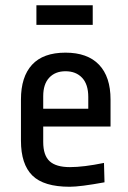

<svg xmlns="http://www.w3.org/2000/svg" viewBox="-20 -701 487 733"><path d="M402 -321V-218H145V-159Q145 -108 169.5 -85.5Q194 -63 247 -63Q299 -63 377 -79L379 -5Q286 12 246 12Q147 12 103.5 -31Q60 -74 60 -164V-321Q60 -408 102.5 -454Q145 -500 230 -500Q314 -500 358 -454Q402 -408 402 -321ZM145 -334V-286H317V-331Q317 -379 293.5 -404Q270 -429 230 -429Q191 -429 168 -404.5Q145 -380 145 -334ZM334 -681V-606H119V-681Z"/></svg>

Font: Ropa Sans
Style: Regular
Weight: 400
Designer: Botio Nikoltchev
Foundry: Botio Nikoltchev
Version: Version 1.100